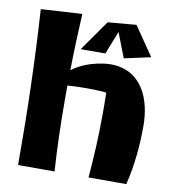

<svg xmlns="http://www.w3.org/2000/svg" viewBox="-80 -788 773 851"><g transform="rotate(10 306.5 -362.5)"><path d="M575 -275C575 -393 527 -519 384 -519C384 -519 288 -519 213 -462C214 -547 218 -632 222 -717L37 -706C52 -474 58 -242 58 -8H222C215 -116 212 -223 212 -330V-393C241 -395 271 -396 300 -396C329 -396 358 -395 387 -392C388 -360 388 -327 388 -295C388 -199 383 -104 375 -8H545C567 -97 575 -189 575 -275ZM467 -711 339 -700 242 -562H353L394 -666L437 -555L556 -581Z"/></g></svg>

Font: Galindo
Style: Regular
Weight: 400
Designer: Astigmatic (AOETI)
Foundry: Astigmatic (AOETI)
Version: Version 1.000